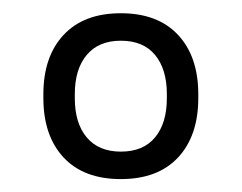

<svg xmlns="http://www.w3.org/2000/svg" viewBox="-20 -670 365 290"><path d="M162.5 -399.5Q106.5 -399.5 76 -432.2Q45.5 -465 45.5 -522V-527.5Q45.5 -584.5 76 -617.2Q106.5 -650 162.5 -650Q218.5 -650 249 -617.2Q279.5 -584.5 279.5 -527.5V-522Q279.5 -465 249 -432.2Q218.5 -399.5 162.5 -399.5ZM162.5 -441Q196.5 -441 214.2 -462.5Q232 -484 232 -521.5V-528Q232 -565.5 214.2 -587Q196.5 -608.5 162.5 -608.5Q129 -608.5 111 -587Q93 -565.5 93 -528V-521.5Q93 -484 111 -462.5Q129 -441 162.5 -441Z"/></svg>

Font: Anek Bangla Medium Light
Style: Regular
Weight: 300
Version: Version 1.003